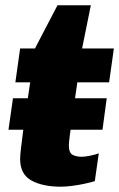

<svg xmlns="http://www.w3.org/2000/svg" viewBox="-20 -694 450 725"><path d="M210 11Q141 11 98.5 -12.5Q56 -36 56 -94Q56 -106 59 -132Q62 -158 67 -196.5Q72 -235 79 -282Q86 -329 94 -383H38L56 -511H112L197 -674H323L290 -511H410L392 -383H272Q263 -319 255.5 -268.5Q248 -218 244 -186Q240 -154 240 -146Q240 -117 254 -109.5Q268 -102 289 -102Q300 -102 320 -106Q340 -110 353 -115L338 -10Q322 -5 298.5 0Q275 5 251 8Q227 11 210 11ZM12 -204 29 -323H383L367 -204Z"/></svg>

Font: Chivo Medium ExtraBold
Style: Italic
Weight: 800
Italic angle: -8.05°
Version: Version 2.002